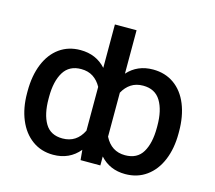

<svg xmlns="http://www.w3.org/2000/svg" viewBox="-102 -833 1086 970"><g transform="rotate(15 440.5 -348.5)"><path d="M628.9 9.8Q547.9 9.8 497.1 -46.9V0H393.6L388.7 -52.7Q336.9 9.8 252 9.8Q189 9.8 142.1 -24.4Q95.2 -58.6 70.1 -119.1Q44.9 -179.7 44.9 -257.8V-267.6Q44.9 -348.6 69.8 -409.7Q94.7 -470.7 141.1 -503.9Q187.5 -537.1 250 -537.1Q332.5 -537.1 383.8 -480V-707H497.1V-480Q548.3 -537.1 629.9 -537.1Q693.4 -537.1 740.2 -503.9Q787.1 -470.7 812 -409.7Q836.9 -348.6 836.9 -267.6V-257.8Q836.9 -179.7 811.8 -118.9Q786.6 -58.1 739.5 -24.2Q692.4 9.8 628.9 9.8ZM602.5 -445.3Q565.9 -445.3 539.8 -428.2Q513.7 -411.1 497.1 -380.4V-150.4Q531.7 -82 603.5 -82Q667 -82 695.3 -129.6Q723.6 -177.2 723.6 -257.8V-267.6Q723.6 -349.1 694.3 -397.2Q665 -445.3 602.5 -445.3ZM276.4 -82Q349.6 -82 383.8 -151.4V-380.4Q367.2 -411.1 341.1 -428.2Q314.9 -445.3 278.3 -445.3Q215.8 -445.3 186.5 -397.2Q157.2 -349.1 157.2 -267.6V-257.8Q157.2 -177.2 185.3 -129.6Q213.4 -82 276.4 -82Z"/></g></svg>

Font: Pretendard GOV Medium
Style: Regular
Weight: 500
Designer: Base glyphs from Inter by Rasmus Andersson; Hangeul glyphs from Noto Sans CJK(Source Han Sans) by Jang Soo-young and Kan
Foundry: Kil Hyung-jin
Version: Version 1.309